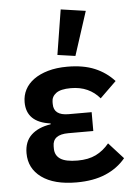

<svg xmlns="http://www.w3.org/2000/svg" viewBox="-56 -848 638 903"><g transform="rotate(-5 262.5 -396.5)"><path d="M501 -82Q464 -37 406.5 -12.5Q349 12 269 12Q163 12 104.5 -30.5Q46 -73 46 -145Q46 -200 79 -231Q112 -262 171 -271V-275Q58 -290 58 -385Q58 -417 72 -444Q86 -471 113.5 -491Q141 -511 181 -522.5Q221 -534 272 -534Q348 -534 401.5 -511.5Q455 -489 493 -447L416 -372Q392 -401 358 -416.5Q324 -432 280 -432Q232 -432 210.5 -416Q189 -400 189 -375V-365Q189 -311 259 -311H368V-222H250Q176 -222 176 -167V-156Q176 -124 201 -107Q226 -90 283 -90Q334 -90 369.5 -107.5Q405 -125 432 -158ZM315 -581 231 -593 265 -805 382 -788Z"/></g></svg>

Font: IBM Plex Sans SmBld
Style: Regular
Weight: 600
Designer: Mike Abbink, Paul van der Laan, Pieter van Rosmalen
Foundry: Bold Monday
Version: Version 3.005